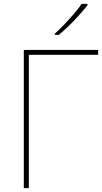

<svg xmlns="http://www.w3.org/2000/svg" viewBox="-20 -972 529 992"><path d="M487 -714V-689H129V0H103V-714ZM432 -945Q406 -911 365 -868Q324 -825 284 -792H263V-798Q286 -818 312.5 -846Q339 -874 363.5 -902.5Q388 -931 402 -952H432Z"/></svg>

Font: Noto Sans Thin
Style: Regular
Weight: 100
Designer: Monotype Design Team
Foundry: Monotype Imaging Inc.
Version: Version 2.007